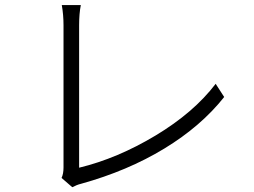

<svg xmlns="http://www.w3.org/2000/svg" viewBox="-20 -741 1017 769"><path d="M226.6 -28.3Q234.4 -44.9 234.4 -70.3V-639.6Q234.4 -681.6 227.5 -720.7H303.7Q296.9 -686.5 296.9 -639.6V-69.3Q450.2 -106.4 603 -198.2Q755.9 -290 843.8 -405.3L877.9 -352.5Q785.2 -235.4 638.2 -146Q491.2 -56.6 304.7 -4.9Q288.1 -1 269.5 8.8Z"/></svg>

Font: Min Sans Light
Style: Regular
Weight: 300
Designer: Jinseong-Kim, NotoSansCJK, Nunito
Foundry: Jinseong-Kim
Version: Version 1.400;Glyphs 3.1.2 (3151)